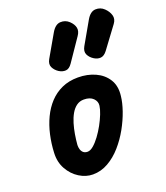

<svg xmlns="http://www.w3.org/2000/svg" viewBox="-160 -998 968 1118"><g transform="rotate(-20 324.0 -439.5)"><path d="M222.5 10Q179.5 10 139 -15.2Q98.5 -40.5 73.8 -84.8Q49 -129 52 -186Q54.5 -242 66.5 -295.5Q78.5 -349 100.5 -395.2Q122.5 -441.5 155.2 -476.5Q188 -511.5 231.8 -531.2Q275.5 -551 331.5 -551Q390 -551 438 -529.2Q486 -507.5 512 -465.8Q538 -424 530.5 -364Q526.5 -324.5 509.5 -275.2Q492.5 -226 464.8 -176Q437 -126 400 -83.8Q363 -41.5 318 -15.8Q273 10 222.5 10ZM238 -125Q255 -125 274.8 -141.8Q294.5 -158.5 314.5 -185.5Q334.5 -212.5 351.5 -243.5Q368.5 -274.5 380 -303.8Q391.5 -333 394 -353.5Q397.5 -379 377.8 -398.8Q358 -418.5 320 -418.5Q294 -418.5 274.5 -404.2Q255 -390 241 -365.5Q227 -341 217.8 -310.2Q208.5 -279.5 203 -246.2Q197.5 -213 195 -182Q194.5 -168 198.5 -154.8Q202.5 -141.5 212.2 -133.2Q222 -125 238 -125ZM456.5 -625Q434 -639 424 -660.2Q414 -681.5 429.5 -709L508 -846.5Q531.5 -887 562.8 -888.5Q594 -890 616.5 -868.5Q638.5 -847.5 645.8 -822.2Q653 -797 635 -772.5L537 -640.5Q518.5 -616 497.8 -614Q477 -612 456.5 -625ZM239 -625Q217.5 -639 207 -660.2Q196.5 -681.5 212 -709L291 -846.5Q314.5 -886.5 345.5 -888.2Q376.5 -890 399.5 -868.5Q421.5 -847.5 426 -825Q430.5 -802.5 413 -777.5L319.5 -640.5Q302 -615 281 -613.5Q260 -612 239 -625Z"/></g></svg>

Font: Edu NSW ACT Hand Pre
Style: Regular
Weight: 400
Designer: Tina and Corey Anderson, Eben Sorkin, Mirko Velimirovic
Foundry: Sorkin Type Co.
Version: Version 2.000